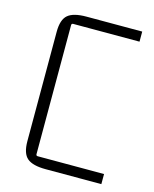

<svg xmlns="http://www.w3.org/2000/svg" viewBox="-99 -703 621 772"><g transform="rotate(15 211.0 -317.5)"><path d="M397 -42V0H165Q111 0 88 -19.5Q65 -39 65 -90V-545Q65 -596 88 -615.5Q111 -635 165 -635H397V-593H121Q114 -593 114 -586V-49Q114 -42 121 -42Z"/></g></svg>

Font: Gemunu Libre ExtraLight
Style: Regular
Weight: 200
Designer: Puspanada Ekanayake, Sola Matas, Pathum Egodawatta, Kosala Senevirathne
Foundry: mooniak
Version: Version 1.100